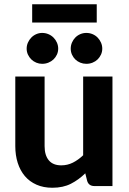

<svg xmlns="http://www.w3.org/2000/svg" viewBox="-20 -876 606 904"><path d="M52 0ZM190 -515.5V-188Q190 -145 209.8 -121.2Q229.5 -97.5 268.5 -97.5Q297.5 -97.5 323 -110.2Q348.5 -123 371.5 -145V-515.5H509.5V0H424.5Q398 0 390.5 -24L381.5 -60Q350.5 -29.5 313.8 -10.8Q277 8 226.5 8Q184.5 8 151.8 -6.5Q119 -21 97 -47Q75 -73 63.5 -109Q52 -145 52 -188V-515.5ZM254 -647Q254 -632 248 -619Q242 -606 231.8 -596.2Q221.5 -586.5 207.8 -581Q194 -575.5 178.5 -575.5Q164 -575.5 150.8 -581Q137.5 -586.5 127.5 -596.2Q117.5 -606 111.5 -619Q105.5 -632 105.5 -647Q105.5 -662 111.5 -675.5Q117.5 -689 127.5 -699.2Q137.5 -709.5 150.8 -715.2Q164 -721 178.5 -721Q194 -721 207.8 -715.2Q221.5 -709.5 231.8 -699.2Q242 -689 248 -675.5Q254 -662 254 -647ZM461.5 -647Q461.5 -632 455.5 -619Q449.5 -606 439.5 -596.2Q429.5 -586.5 415.8 -581Q402 -575.5 386.5 -575.5Q371.5 -575.5 358 -581Q344.5 -586.5 334.5 -596.2Q324.5 -606 318.8 -619Q313 -632 313 -647Q313 -662 318.8 -675.5Q324.5 -689 334.5 -699.2Q344.5 -709.5 358 -715.2Q371.5 -721 386.5 -721Q402 -721 415.8 -715.2Q429.5 -709.5 439.5 -699.2Q449.5 -689 455.5 -675.5Q461.5 -662 461.5 -647ZM131.5 -856H435.5V-770H131.5Z"/></svg>

Font: Lato Heavy
Style: Regular
Weight: 800
Designer: Lukasz Dziedzic
Foundry: tyPoland Lukasz Dziedzic
Version: Version 2.007; 2014-02-27